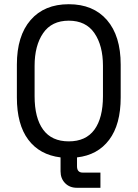

<svg xmlns="http://www.w3.org/2000/svg" viewBox="-20 -734 652 910"><path d="M60 -428Q60 -564 125 -639Q190 -714 306 -714Q422 -714 487 -639Q552 -564 552 -428V-272Q552 -144 497.5 -71.5Q443 1 345 12V54Q345 84 372 84H456V156H344Q310 156 288.5 134Q267 112 267 78V12Q168 0 114 -72Q60 -144 60 -272ZM306 -64Q387 -64 427.5 -119.5Q468 -175 468 -278V-422Q468 -518 427.5 -577Q387 -636 306 -636Q225 -636 184.5 -577Q144 -518 144 -422V-278Q144 -175 184.5 -119.5Q225 -64 306 -64Z"/></svg>

Font: Space Mono
Style: Regular
Weight: 400
Monospace: yes
Designer: Colophon Foundry / Benjamin Critton
Foundry: Colophon Foundry
Version: Version 1.000;PS 1.003;hotconv 1.0.81;makeotf.lib2.5.63406